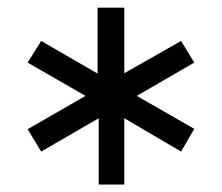

<svg xmlns="http://www.w3.org/2000/svg" viewBox="-20 -703 593 512"><path d="M498 -359.4 344.7 -447.3 498 -536.1 462.9 -593.8 311.5 -507.8V-682.6H240.2V-506.8L89.8 -593.8L53.7 -536.1L208 -447.3L53.7 -358.4L89.8 -298.8L243.2 -387.7V-210.9H311.5V-387.7L462.9 -298.8Z"/></svg>

Font: Namkio Khamti Book
Style: Regular
Weight: 500
Designer: Debbi Hosken
Foundry: SIL International
Version: Version 3.917